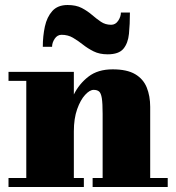

<svg xmlns="http://www.w3.org/2000/svg" viewBox="-20 -747 704 767"><path d="M226 -608Q209 -608 198.5 -592.2Q188 -576.5 188 -560H151Q151 -602.5 159.2 -640.8Q167.5 -679 189 -703Q210.5 -727 250 -727Q284 -727 306.8 -715Q329.5 -703 347.5 -687.5Q365.5 -672 383.2 -660Q401 -648 424 -648Q441.5 -648 452.2 -664.2Q463 -680.5 463 -697H499Q499 -650 495.2 -612.2Q491.5 -574.5 473 -552.2Q454.5 -530 410 -530Q377.5 -530 354 -541.8Q330.5 -553.5 311 -569Q291.5 -584.5 271.5 -596.2Q251.5 -608 226 -608ZM14 -36H85V-424H14V-460H275V-369.5Q296 -412 333.5 -441Q371 -470 430 -470Q487 -470 519.8 -450.8Q552.5 -431.5 566.2 -397.5Q580 -363.5 580 -320V-36H650V0H350V-36H390V-292Q390 -334 386.8 -354.5Q383.5 -375 375.8 -381.5Q368 -388 354 -388Q338.5 -388 320 -368Q301.5 -348 288.2 -310.8Q275 -273.5 275 -222V-36H315V0H14Z"/></svg>

Font: Bodoni* 06pt Fatface
Style: Regular
Weight: 900
Version: Version 2.3